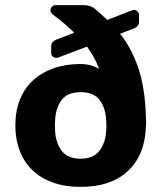

<svg xmlns="http://www.w3.org/2000/svg" viewBox="-20 -720 635 750"><path d="M295 10Q235 10 188 -6.5Q141 -23 108 -54Q75 -85 57.5 -130Q40 -175 40 -231Q40 -287 58 -331.5Q76 -376 109.5 -406.5Q143 -437 190 -453.5Q237 -470 295 -470Q335 -470 367 -451Q358 -476 346 -497Q334 -518 320 -538L212 -497Q205 -494 200 -494Q192 -494 186 -499Q180 -504 180 -513V-537Q180 -549 185 -555Q190 -561 202 -566L270 -592Q236 -626 192 -659Q183 -665 180 -670Q177 -675 177 -679Q177 -688 183 -694Q189 -700 198 -700H304Q333 -700 349 -687Q362 -676 375 -664.5Q388 -653 399 -642L491 -678Q499 -681 503 -681Q511 -681 517 -675.5Q523 -670 523 -661V-637Q523 -625 518 -619Q513 -613 501 -608L449 -588Q494 -532 520.5 -453.5Q547 -375 550 -261Q552 -244 550 -227Q547 -116 480.5 -53Q414 10 295 10ZM295 -100Q346 -100 370 -133Q394 -166 395 -215Q396 -230 395 -244Q394 -294 371 -327Q348 -360 295 -360Q242 -360 219 -327Q196 -294 195 -244Q194 -230 195 -215Q196 -166 219.5 -133Q243 -100 295 -100Z"/></svg>

Font: Fz Rubik SemBd
Style: Regular
Weight: 600
Designer: Hubert and Fischer
Foundry: Hubert and Fischer
Version: Vit hóa bi FontZin.com